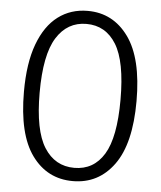

<svg xmlns="http://www.w3.org/2000/svg" viewBox="-53 -779 700 836"><g transform="rotate(5 297.0 -361.0)"><path d="M297 -733Q408 -733 475.2 -640Q542.5 -547 542.5 -360Q542.5 -174 475.2 -81.5Q408 11 296 11Q184 11 117.2 -80.8Q50.5 -172.5 50.5 -358.5Q50.5 -483.5 81.5 -566.8Q112.5 -650 167.8 -691.5Q223 -733 297 -733ZM297.5 -47Q382 -47 427.2 -121Q472.5 -195 472.5 -360Q472.5 -527 426.5 -601.5Q380.5 -676 296.5 -676Q213 -676 166 -601Q119 -526 119 -360Q119 -195.5 166 -121.2Q213 -47 297.5 -47Z"/></g></svg>

Font: Public Sans ExtraLight
Style: Regular
Weight: 250
Designer: The Public Sans Project Authors: Dan O. Williams and USWDS (Libre Franklin designed by Pablo Impallari and Rodrigo Fuenz
Version: Version 1.007